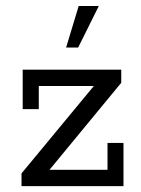

<svg xmlns="http://www.w3.org/2000/svg" viewBox="-20 -634 481 654"><path d="M53.3 0V-43.4L318.7 -364.1L330 -341H112.1V-262.3H57.3V-396.7H393V-352.1L128.2 -30.8L119.9 -55.6H346.2V-147.1H400.6V0ZM205.2 -472.2 248 -613.5H316.5L246.3 -472.2Z"/></svg>

Font: Rokkitt SemiBold
Style: Regular
Weight: 600
Designer: Vernon Adams
Foundry: Vernon Adams
Version: Version 3.103